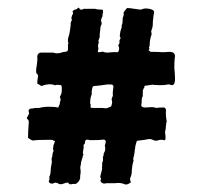

<svg xmlns="http://www.w3.org/2000/svg" viewBox="-20 -482 525 500"><path d="M434 -305Q437 -274 435 -268Q433 -258 424 -261Q420 -263 417 -262Q405 -259 380 -261Q378 -262 373.5 -261Q369 -260 367 -260Q366 -260 363.5 -259.5Q361 -259 360 -259Q355 -259 356 -255Q356 -253 355 -253Q351 -247 352 -241Q352 -240 352 -239Q351 -235 352 -233Q352 -231 351 -230Q349 -227 349 -220Q349 -213 348 -209Q347 -205 352 -203Q354 -202 358 -202Q378 -204 383 -202Q385 -201 388 -201Q393 -202 402 -202Q408 -203 410.5 -200Q413 -197 412 -191V-185Q412 -178 414 -166V-164Q413 -163 413 -162Q413 -160 412.5 -157Q412 -154 412 -153Q412 -147 411 -144Q409 -139 411 -128Q411 -127 411 -125.5Q411 -124 411 -122.5Q411 -121 411 -120Q410 -116 406 -117Q402 -119 393 -117Q386 -114 380 -117Q374 -120 369 -120Q364 -119 354 -117.5Q344 -116 339 -116Q334 -113 335 -110Q335 -109 334 -108Q334 -107 333.5 -105.5Q333 -104 333 -103Q332 -101 332 -97.5Q332 -94 331 -92Q331 -87 329 -77Q329 -76 327.5 -71.5Q326 -67 328 -65Q328 -64 326 -57Q326 -56 325.5 -55Q325 -54 325 -53Q323 -39 323 -32Q323 -29 321 -23Q317 -16 320 -10Q321 -9 320.5 -7.5Q320 -6 319 -6Q311 0 305 -2Q295 -7 280 -5H264H257Q250 -2 244 -7Q241 -10 242 -13Q243 -15 243 -18Q240 -19 242 -26Q244 -33 244 -34Q244 -35 245.5 -40Q247 -45 245 -46L246 -47Q246 -48 246 -49V-56Q246 -58 247 -60Q249 -65 248 -73V-74Q250 -75 250 -81Q250 -82 250 -82L251 -84Q256 -92 253 -103Q253 -105 254 -106Q254 -107 255 -110Q256 -113 255 -115Q253 -120 246 -118H245Q240 -117 215 -117Q212 -117 211 -118Q201 -120 201 -110Q201 -107 200 -107Q196 -104 198 -100Q198 -97 196.5 -89.5Q195 -82 197 -80Q199 -78 196 -78Q196 -75 194 -69Q192 -63 191 -59Q191 -54 189 -46V-44Q190 -43 190 -33Q188 -21 189 -19Q189 -18 188 -16Q187 -10 179 -4Q178 -3 175 -3Q172 -3 169 -3Q168 -3 167 -2.5Q166 -2 165 -2Q161 -2 160 -3Q158 -8 152 -6L143 -3Q136 -1 132 -4Q125 -8 120 -5Q115 -2 109 -6Q107 -8 107 -10Q110 -16 108 -21Q109 -22 109 -23Q110 -24 110 -25.5Q110 -27 111 -28Q111 -29 111.5 -32.5Q112 -36 112 -37Q112 -47 114 -53Q114 -57 115 -58V-61Q115 -62 114.5 -65.5Q114 -69 115 -71Q116 -73 116.5 -77.5Q117 -82 117 -83Q121 -90 118 -94V-96Q119 -98 119 -101Q119 -104 120 -106Q121 -107 121.5 -109Q122 -111 122 -112Q123 -112 123 -113.5Q123 -115 122 -115Q121 -115 118.5 -116.5Q116 -118 114 -118Q74 -118 66 -116Q64 -116 59 -119Q54 -122 53 -123V-125Q53 -138 55 -164Q55 -170 50 -173V-175L54 -183Q57 -186 55 -190Q54 -192 55 -196Q60 -201 64 -199Q65 -200 66 -200Q67 -200 69.5 -200.5Q72 -201 74 -201H83Q89 -203 93 -203Q97 -204 106 -204Q126 -204 130 -202H132Q132 -204 134 -207.5Q136 -211 136 -213Q136 -214 136 -216Q136 -218 137 -218Q139 -226 136 -228V-230Q137 -231 137 -232Q138 -234 139 -236Q140 -238 140 -239Q141 -243 141 -251Q141 -258 139.5 -259.5Q138 -261 131 -261H127Q123 -259 121 -261Q107 -265 91 -259Q88 -257 84.5 -260Q81 -263 79 -263L77 -265V-266Q77 -271 79 -283Q79 -287 78 -288Q74 -290 74 -297Q74 -302 76 -314Q78 -326 77 -333Q77 -345 88 -345H119Q120 -345 122 -344Q130 -342 140 -345Q144 -347 148 -347Q157 -347 157 -353V-366Q159 -370 157 -373Q156 -381 160 -391Q161 -393 164 -416V-422Q165 -427 167 -429V-431Q167 -432 166 -434V-436Q168 -444 170 -446V-449Q168 -453 170 -454Q171 -454 173 -456Q174 -457 175 -457Q178 -456 184 -462H185Q186 -461 187.5 -459Q189 -457 190 -457Q191 -457 194 -457Q199 -460 204 -459Q206 -458 207 -459H228Q233 -457 244 -457Q250 -457 248 -451Q248 -450 248 -448L247 -446V-440Q243 -432 243 -429Q243 -428 244 -425Q246 -419 243 -416Q242 -414 241.5 -409.5Q241 -405 241 -404Q241 -402 240 -396Q239 -390 240 -387Q240 -386 237.5 -379.5Q235 -373 238 -372L237 -371Q234 -361 236 -358Q237 -356 235 -350V-346H239Q241 -346 244.5 -347Q248 -348 249 -347Q253 -345 260 -345Q279 -347 284 -346H286L288 -347Q292 -356 289 -361Q287 -365 290 -367Q292 -371 291 -373V-376Q291 -377 292.5 -379.5Q294 -382 294 -383Q294 -384 292 -387V-390Q292 -391 292.5 -393Q293 -395 293 -397Q293 -398 293.5 -399.5Q294 -401 294 -402L297 -411Q296 -415 298 -419Q299 -421 299 -423Q299 -437 301 -439Q303 -444 302 -446Q301 -450 305 -454Q306 -455 308 -458L311 -461Q319 -461 323 -460Q331 -459 345 -457Q348 -457 350 -458Q358 -462 373 -458Q383 -455 381 -448Q379 -438 379 -433Q378 -429 378 -422Q378 -415 377 -411Q377 -410 376 -408Q373 -400 374 -398Q376 -394 373 -387Q372 -384 371.5 -381Q371 -378 370.5 -375Q370 -372 370 -370Q370 -360 368 -359Q368 -357 369 -356V-354Q366 -352 368 -350Q369 -350 370.5 -348.5Q372 -347 373 -347Q394 -347 404 -346Q407 -346 413 -346.5Q419 -347 421 -347Q439 -347 435 -330Q434 -322 434 -305ZM275 -253Q277 -261 270 -262H259Q253 -261 241 -259.5Q229 -258 224 -258Q221 -256 221 -255Q218 -245 219 -237L216 -228L215 -220Q214 -211 216 -211V-208V-202Q217 -201 222 -201H246Q247 -201 250.5 -200.5Q254 -200 257 -200Q266 -203 268 -204L270 -206Q270 -207 271 -210Q272 -213 272 -215Q272 -220 271 -222Q270 -224 272 -228Q274 -232 274 -234Q273 -241 275 -253Z"/></svg>

Font: Gutenberg Clean
Style: Regular
Weight: 400
Designer: Nicola Manzari, Bruno Pierini
Foundry: Unio | Creative Solutions
Version: Version 1.001;PS 001.001;hotconv 1.0.88;makeotf.lib2.5.64775